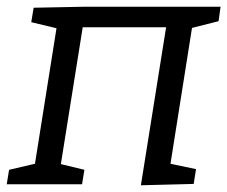

<svg xmlns="http://www.w3.org/2000/svg" viewBox="-21 -548 676 571"><path d="M398 3 473 -467H225L160 -60L230 -43L223 0H-1L6 -43L83 -61L147 -464L72 -482L79 -525L230 -528H635L629 -485L550 -465L486 -61L562 -45L555 -1Z"/></svg>

Font: Bitter
Style: Italic
Weight: 400
Italic angle: -9°
Designer: Sol Matas, and Bitter project Authors
Foundry: Sol Matas
Version: Version 2.001